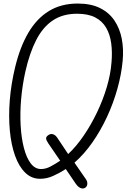

<svg xmlns="http://www.w3.org/2000/svg" viewBox="-20 -999 714 1083"><path d="M459 61Q446.5 67.5 433 61Q419.5 54.5 408.5 39L351 -45.5Q316 -23 280 -6.8Q244 9.5 206 9.5Q157.5 9.5 122 -25.2Q86.5 -60 64.8 -121Q43 -182 35.5 -262.2Q28 -342.5 35.2 -434Q42.5 -525.5 65.5 -620.5Q93 -734.5 140 -814.5Q187 -894.5 256 -936.8Q325 -979 418.5 -979Q493.5 -979 544.8 -953.2Q596 -927.5 626 -882.5Q656 -837.5 667 -779.5Q678 -721.5 672 -657Q665 -580 642.2 -498.5Q619.5 -417 583.5 -339.5Q547.5 -262 501 -195.5Q454.5 -129 400 -81.5L465 12.5Q473.5 24.5 472.5 39Q471.5 53.5 459 61ZM123 -595Q106 -518 99.2 -439.8Q92.5 -361.5 96.5 -290.8Q100.5 -220 114.8 -164.8Q129 -109.5 153.2 -77.5Q177.5 -45.5 211.5 -45.5Q238 -45.5 265.2 -60Q292.5 -74.5 319.5 -92.5L253 -189.5Q241.5 -206.5 240.2 -216.5Q239 -226.5 250 -235Q264 -246 278 -242Q292 -238 302 -223.5L364.5 -130Q410.5 -173 452 -233.8Q493.5 -294.5 527.2 -365Q561 -435.5 582.5 -508Q604 -580.5 609 -647.5Q614 -705.5 607.2 -755.2Q600.5 -805 578.8 -842.5Q557 -880 517 -900.8Q477 -921.5 414.5 -921.5Q334.5 -921.5 278.2 -884Q222 -846.5 184.5 -773.8Q147 -701 123 -595Z"/></svg>

Font: Edu QLD Hand
Style: Regular
Weight: 400
Designer: Tina and Corey Anderson, Eben Sorkin
Foundry: Sorkin Type Co.
Version: Version 2.000